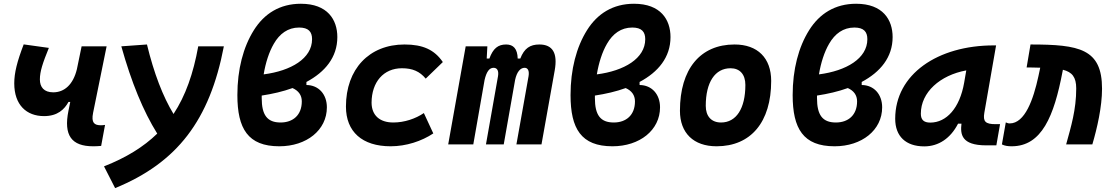

<svg xmlns="http://www.w3.org/2000/svg" viewBox="-20 -762 5899 1013"><path d="M212.4 -149.4C284.2 -149.4 319.8 -185.1 341.3 -224.1H350.6L341.3 -178.2C314.5 -46.9 357.9 9.8 471.7 9.8C482.4 9.8 500 9.3 513.7 7.8L534.2 -103C525.9 -101.6 519 -101.1 512.2 -101.1C478 -101.1 460.4 -113.8 471.2 -167L542.5 -517.6H410.6L385.7 -397C366.2 -316.4 320.3 -274.9 260.7 -274.9C211.9 -274.9 190.4 -302.7 190.4 -342.8C190.4 -385.3 205.6 -430.2 237.8 -509.3L105 -527.8C70.3 -437.5 55.2 -377.4 55.2 -322.3C55.2 -208.5 119.6 -149.4 212.4 -149.4Z M587.4 230.5C915 96.2 1086.4 -127.4 1161.1 -517.6H1025.9C1000 -374 959 -256.8 895.5 -160.6C839.4 -252.9 792.5 -374.5 755.4 -527.3L620.1 -517.6C673.3 -327.6 735.8 -175.3 809.6 -57.1C737.3 13.2 645.5 69.8 528.8 115.7Z M1596.7 -329.6C1694.8 -381.8 1759.8 -459.5 1759.8 -566.4C1759.8 -657.7 1708.5 -742.2 1567.4 -742.2C1455.6 -742.2 1374 -689.5 1319.8 -603.5C1263.2 -513.7 1232.4 -395.5 1232.4 -260.3C1232.4 -83.5 1288.1 9.8 1453.6 9.8C1597.2 9.8 1704.6 -75.2 1704.6 -195.8C1704.6 -264.2 1661.6 -313 1596.7 -313.5ZM1371.1 -369.6C1381.3 -430.7 1399.4 -487.8 1424.8 -531.2C1455.1 -584 1499 -616.7 1558.1 -616.7C1607.4 -616.7 1626.5 -594.7 1626.5 -555.2C1626.5 -453.6 1515.6 -388.2 1371.1 -369.6ZM1523.4 -297.4C1555.2 -283.2 1572.3 -259.8 1572.3 -227.1C1572.3 -154.8 1525.9 -115.7 1460.4 -115.7C1389.6 -115.7 1360.8 -155.3 1360.8 -244.6C1360.8 -249 1360.8 -253.4 1360.8 -257.8C1418.5 -266.6 1473.6 -279.3 1523.4 -297.4Z M2055.2 -115.7C1982.9 -115.7 1940.9 -153.8 1940.4 -220.2C1940.9 -329.6 2003.9 -401.9 2100.6 -401.9C2156.7 -401.9 2194.3 -385.3 2226.1 -347.2L2316.4 -434.6C2272 -499.5 2211.4 -527.3 2114.3 -527.3C1927.7 -527.3 1805.2 -397.5 1805.2 -199.7C1805.2 -66.9 1891.1 9.8 2041 9.8C2123 9.8 2204.6 -17.1 2266.1 -58.1L2216.3 -165.5C2172.4 -135.7 2113.8 -115.7 2055.2 -115.7Z M2551.3 -517.6H2437L2344.7 0H2477.1L2536.6 -339.8C2546.4 -382.8 2561.5 -404.3 2584 -404.3C2604 -404.3 2612.3 -387.7 2607.4 -359.4L2543.9 0H2637.7L2697.8 -340.8C2707 -383.3 2725.6 -404.3 2748 -404.3C2765.6 -404.3 2773.4 -387.7 2768.6 -359.4L2704.6 0H2836.9L2906.7 -390.6C2922.9 -481 2896.5 -527.3 2825.7 -527.3C2776.9 -527.3 2746.1 -507.3 2725.1 -453.1H2711.4C2710 -504.4 2689 -527.3 2650.4 -527.3C2607.4 -527.3 2581.5 -506.3 2562 -453.1H2547.9Z M3354.5 -329.6C3452.6 -381.8 3517.6 -459.5 3517.6 -566.4C3517.6 -657.7 3466.3 -742.2 3325.2 -742.2C3213.4 -742.2 3131.8 -689.5 3077.6 -603.5C3021 -513.7 2990.2 -395.5 2990.2 -260.3C2990.2 -83.5 3045.9 9.8 3211.4 9.8C3355 9.8 3462.4 -75.2 3462.4 -195.8C3462.4 -264.2 3419.4 -313 3354.5 -313.5ZM3128.9 -369.6C3139.2 -430.7 3157.2 -487.8 3182.6 -531.2C3212.9 -584 3256.8 -616.7 3315.9 -616.7C3365.2 -616.7 3384.3 -594.7 3384.3 -555.2C3384.3 -453.6 3273.4 -388.2 3128.9 -369.6ZM3281.2 -297.4C3313 -283.2 3330.1 -259.8 3330.1 -227.1C3330.1 -154.8 3283.7 -115.7 3218.3 -115.7C3147.5 -115.7 3118.7 -155.3 3118.7 -244.6C3118.7 -249 3118.7 -253.4 3118.7 -257.8C3176.3 -266.6 3231.4 -279.3 3281.2 -297.4Z M3760.7 9.8C3941.9 9.8 4048.8 -118.2 4048.8 -335C4048.8 -456.1 3977.1 -527.3 3855.5 -527.3C3674.3 -527.3 3567.4 -397.5 3567.4 -177.7C3567.4 -60.1 3639.2 9.8 3760.7 9.8ZM3784.2 -115.7C3733.4 -115.7 3703.6 -148.4 3703.6 -203.6C3703.6 -328.1 3752.4 -401.9 3834.5 -401.9C3883.8 -401.9 3912.6 -369.1 3912.6 -314C3912.6 -189.5 3864.7 -115.7 3784.2 -115.7Z M4526.4 -329.6C4624.5 -381.8 4689.5 -459.5 4689.5 -566.4C4689.5 -657.7 4638.2 -742.2 4497.1 -742.2C4385.3 -742.2 4303.7 -689.5 4249.5 -603.5C4192.9 -513.7 4162.1 -395.5 4162.1 -260.3C4162.1 -83.5 4217.8 9.8 4383.3 9.8C4526.9 9.8 4634.3 -75.2 4634.3 -195.8C4634.3 -264.2 4591.3 -313 4526.4 -313.5ZM4300.8 -369.6C4311 -430.7 4329.1 -487.8 4354.5 -531.2C4384.8 -584 4428.7 -616.7 4487.8 -616.7C4537.1 -616.7 4556.2 -594.7 4556.2 -555.2C4556.2 -453.6 4445.3 -388.2 4300.8 -369.6ZM4453.1 -297.4C4484.9 -283.2 4502 -259.8 4502 -227.1C4502 -154.8 4455.6 -115.7 4390.1 -115.7C4319.3 -115.7 4290.5 -155.3 4290.5 -244.6C4290.5 -249 4290.5 -253.4 4290.5 -257.8C4348.1 -266.6 4403.3 -279.3 4453.1 -297.4Z M4856.4 10.3C4932.1 10.3 4995.1 -32.2 5034.7 -109.4H5052.7C5046.4 -54.2 5051.3 4.9 5183.6 4.9H5236.8L5256.3 -106.9H5232.9C5179.2 -106.9 5165.5 -120.6 5173.3 -166.5L5235.4 -522.5H5223.1C4926.8 -522.5 4703.1 -370.1 4703.1 -135.3C4703.1 -43 4758.8 10.3 4856.4 10.3ZM4888.2 -115.2C4854 -115.2 4838.4 -129.9 4838.4 -162.1C4838.4 -275.4 4939.9 -365.2 5078.1 -390.6L5066.9 -325.7C5043.5 -191.4 4973.6 -115.2 4888.2 -115.2Z M5605 0H5743.2C5768.6 -85.9 5794.4 -198.7 5794.4 -293.9C5794.4 -504.4 5675.3 -527.3 5417 -527.3L5396.5 -406.2C5407.2 -406.2 5418 -405.8 5427.7 -405.8C5442.4 -405.3 5455.6 -405.3 5468.3 -404.8L5458.5 -358.9C5432.1 -237.3 5387.7 -110.8 5307.1 -110.8C5295.9 -110.8 5295.9 -113.8 5286.6 -116.2L5266.1 0C5280.8 7.3 5297.4 9.8 5317.4 9.8C5476.6 9.8 5541 -148.9 5585.9 -383.8L5587.9 -394C5636.2 -381.8 5658.2 -355.5 5658.2 -295.4C5658.2 -183.1 5630.9 -94.2 5605 0Z"/></svg>

Font: Cascadia Mono NF
Style: Bold Italic
Weight: 700
Italic angle: -10°
Monospace: yes
Designer: Aaron Bell
Foundry: Saja Typeworks
Version: Version 2404.023